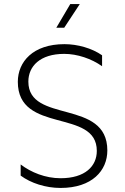

<svg xmlns="http://www.w3.org/2000/svg" viewBox="-20 -923 618 948"><path d="M279 5C435 5 510 -81 510 -180C510 -437 120 -311 120 -520C120 -596 178 -657 297 -657C362 -657 432 -633 484 -596V-650C434 -685 363 -705 298 -705C143 -705 68 -618 68 -519C68 -260 458 -389 458 -178C458 -103 401 -43 279 -43C204 -43 133 -72 82 -111V-56C132 -19 205 5 279 5ZM258 -786H297L374 -903H327Z"/></svg>

Font: Chess Sans Light
Style: Regular
Weight: 300
Designer: Wolf Bōese
Foundry: Wolf Bōese
Version: Version 7.223;Glyphs 3.3 (3306)